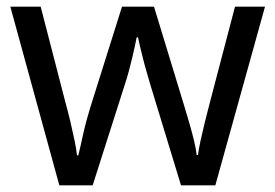

<svg xmlns="http://www.w3.org/2000/svg" viewBox="-20 -557 826 576"><path d="M431 -303Q425 -324 419 -344.5Q413 -365 408.5 -383.5Q404 -402 400 -418Q396 -434 394 -445H390Q388 -434 384.5 -418Q381 -402 376.5 -383Q372 -364 366.5 -343.5Q361 -323 354 -302L258 -1H158L11 -537H102L176 -251Q184 -222 191 -192.5Q198 -163 203.5 -136.5Q209 -110 211 -91H215Q218 -103 222 -121Q226 -139 230.5 -159Q235 -179 240.5 -199Q246 -219 251 -235L346 -537H442L534 -235Q541 -212 548.5 -186Q556 -160 562 -135.5Q568 -111 570 -92H574Q576 -109 581.5 -134.5Q587 -160 594.5 -190.5Q602 -221 610 -251L685 -537H775L626 -1H523Z"/></svg>

Font: Noto Sans Kannada
Style: Regular
Weight: 400
Designer: Jelle Bosma - Monotype Design Team
Foundry: Monotype Imaging Inc.
Version: Version 2.003